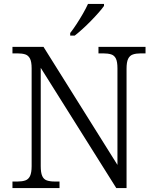

<svg xmlns="http://www.w3.org/2000/svg" viewBox="-20 -951 790 971"><path d="M43 0V-33H69Q92 -33 108 -38.5Q124 -44 132 -61Q140 -78 140 -111V-605Q140 -639 131.5 -655Q123 -671 107.5 -676Q92 -681 69 -681H43V-714H200L574 -117V-605Q574 -639 566 -655Q558 -671 542 -676Q526 -681 503 -681H478V-714H716V-681H691Q668 -681 652 -675.5Q636 -670 628 -653.5Q620 -637 620 -603V0H568L186 -608V-111Q186 -78 193.5 -61Q201 -44 217 -38.5Q233 -33 257 -33H281V0ZM335 -784Q350 -803 367 -829Q384 -855 399.5 -882Q415 -909 425 -931H506V-921Q497 -908 479.5 -888Q462 -868 440.5 -846Q419 -824 397.5 -804.5Q376 -785 358 -771H335Z"/></svg>

Font: Noto Rashi Hebrew Light
Style: Regular
Weight: 300
Version: Version 1.006